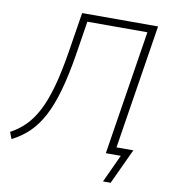

<svg xmlns="http://www.w3.org/2000/svg" viewBox="-106 -783 895 1011"><g transform="rotate(10 341.5 -278.0)"><path d="M513 149 582 0H502L607 -665H286L257 -481Q239 -371 216 -289Q193 -207 162.5 -149Q132 -91 92 -52Q52 -13 0 13L-14 -23Q29 -46 64 -80.5Q99 -115 127 -168.5Q155 -222 177 -300.5Q199 -379 217 -491L251 -705H657L552 -40H642L554 149Z"/></g></svg>

Font: Nunito Sans 10pt SemiCondensed ExtraLight
Style: Italic
Weight: 250
Width: 4
Italic angle: -9°
Designer: Vernon Adams
Foundry: Vernon Adams
Version: Version 3.101;gftools[0.9.27]